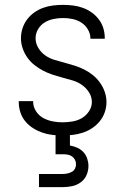

<svg xmlns="http://www.w3.org/2000/svg" viewBox="-20 -548 515 788"><path d="M236 8Q215 8 194 5.5Q173 3 153 -4Q133 -11 115 -22.5Q97 -34 83.5 -50.5Q70 -67 63.5 -87.5Q57 -108 57 -129V-133H116V-131Q116 -110 127.5 -92Q139 -74 157 -64Q175 -54 195.5 -50Q216 -46 236 -46Q257 -46 277.5 -49.5Q298 -53 315.5 -63Q333 -73 345 -91Q357 -109 357 -129Q357 -151 345 -169.5Q333 -188 315.5 -200Q298 -212 277.5 -218Q257 -224 236.5 -229.5Q216 -235 196 -241.5Q176 -248 157 -258Q138 -268 121.5 -281Q105 -294 92.5 -311.5Q80 -329 73 -349.5Q66 -370 66 -391Q66 -412 72.5 -432Q79 -452 91.5 -468.5Q104 -485 121 -497Q138 -509 157.5 -516Q177 -523 197.5 -525.5Q218 -528 239 -528Q259 -528 279.5 -525.5Q300 -523 319.5 -516Q339 -509 356 -497Q373 -485 385.5 -468.5Q398 -452 404 -432.5Q410 -413 410 -392V-389H351V-391Q351 -410 340.5 -427.5Q330 -445 313.5 -455.5Q297 -466 277.5 -470Q258 -474 239 -474Q219 -474 199.5 -470Q180 -466 163.5 -456Q147 -446 136.5 -428.5Q126 -411 126 -391Q126 -370 137.5 -351Q149 -332 166.5 -320Q184 -308 204.5 -302Q225 -296 245.5 -290.5Q266 -285 286.5 -278.5Q307 -272 326 -262.5Q345 -253 361.5 -239.5Q378 -226 390.5 -208.5Q403 -191 410 -170.5Q417 -150 417 -129Q417 -108 410 -87.5Q403 -67 389.5 -50.5Q376 -34 358 -22Q340 -10 320 -3.5Q300 3 279 5.5Q258 8 236 8ZM140 220V166H238Q247 166 256.5 164Q266 162 274.5 157.5Q283 153 287.5 144.5Q292 136 292 126Q292 116 287.5 107.5Q283 99 275 93.5Q267 88 257 86.5Q247 85 238 85H208V0H267V49Q283 52 297.5 58.5Q312 65 322.5 76.5Q333 88 338 103Q343 118 343 133Q343 153 335 171Q327 189 311 200.5Q295 212 276 216Q257 220 238 220Z"/></svg>

Font: Iosevka QP Light
Style: Regular
Weight: 300
Designer: Belleve Invis
Foundry: Belleve Invis
Version: Version 20.0.0; ttfautohint (v1.8.4)